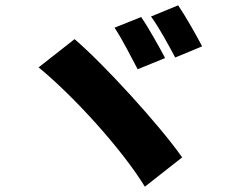

<svg xmlns="http://www.w3.org/2000/svg" viewBox="-20 -767 889 721"><path d="M510 -703 410 -663C438 -622 474 -550 497 -507L600 -549C580 -587 538 -663 510 -703ZM649 -747 547 -705C577 -665 615 -594 638 -551L739 -593C720 -630 677 -706 649 -747ZM260 -620 125 -514C260 -403 439 -205 524 -66L664 -176C577 -300 367 -529 260 -620Z"/></svg>

Font: GenEiGothic-pro-Heavy
Style: Bold
Weight: 900
Designer: Ryoko NISHIZUKA (kana & ideographs); Paul D. Hunt (Latin, Greek & Cyrillic); Wenlong ZHANG (bopomofo); Sandoll Communica
Foundry: Adobe Systems Incorporated; o_tamon
Version: Version 1.000.140830